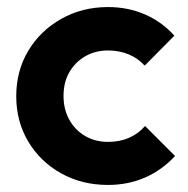

<svg xmlns="http://www.w3.org/2000/svg" viewBox="-20 -514 532 544"><path d="M286 10Q212 10 153 -23Q94 -56 60 -113Q26 -170 26 -241Q26 -313 60 -370Q94 -427 153.5 -460.5Q213 -494 286 -494Q343 -494 391 -473Q439 -452 474 -413L390 -328Q371 -349 344.5 -360Q318 -371 286 -371Q250 -371 221.5 -354.5Q193 -338 176.5 -309.5Q160 -281 160 -242Q160 -204 176.5 -174.5Q193 -145 221.5 -128.5Q250 -112 286 -112Q319 -112 345.5 -123.5Q372 -135 391 -157L476 -72Q439 -32 391 -11Q343 10 286 10Z"/></svg>

Font: Outfit SemiBold
Style: Regular
Weight: 600
Designer: Rodrigo Fuenzalida
Foundry: fragTYPE
Version: Version 1.100;gftools[0.9.27]